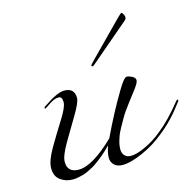

<svg xmlns="http://www.w3.org/2000/svg" viewBox="-114 -904 1059 1039"><g transform="rotate(-15 415.0 -384.5)"><path d="M441 -573 627 -762Q651 -786 655 -786Q659 -786 664.5 -775Q670 -764 670 -759Q670 -747 660 -740L449 -560Q436 -547 429 -547Q424 -547 424 -552Q424 -556 441 -573ZM690 -98Q634 -51 564.5 -20Q495 11 449 11Q420 11 403 -5Q386 -21 386 -45Q386 -76 400 -112Q399 -111 387.5 -100Q376 -89 371.5 -84.5Q367 -80 353.5 -68.5Q340 -57 332 -51Q324 -45 309.5 -34.5Q295 -24 284 -18Q273 -12 257.5 -4.5Q242 3 228.5 7Q215 11 199 14Q183 17 168 17Q130 17 100 -4.5Q70 -26 70 -72Q70 -113 109.5 -180.5Q149 -248 188.5 -310.5Q228 -373 228 -400Q228 -432 208 -432Q201 -432 194 -430.5Q187 -429 182 -427Q177 -425 169 -420.5Q161 -416 158 -414Q155 -412 146 -406Q137 -400 134 -398Q125 -392 124 -392Q120 -392 120 -396Q120 -400 126 -404Q207 -460 246 -460Q304 -460 304 -404Q304 -379 265.5 -315Q227 -251 188.5 -185Q150 -119 150 -86Q150 -26 214 -26Q291 -26 416 -147Q478 -278 543 -386Q578 -445 593 -445Q605 -445 622.5 -436Q640 -427 640 -413Q640 -400 619 -371.5Q598 -343 566.5 -302.5Q535 -262 519 -233Q517 -229 508 -213.5Q499 -198 495.5 -191.5Q492 -185 484.5 -170.5Q477 -156 473.5 -146Q470 -136 466 -123Q462 -110 460 -97.5Q458 -85 458 -73Q458 -52 470.5 -38.5Q483 -25 506 -25Q538 -25 589 -49Q640 -73 682 -108Q744 -156 818 -248Q822 -254 826 -254Q830 -254 830 -250Q830 -248 828 -244Q760 -152 690 -98Z"/></g></svg>

Font: Miama Nueva
Style: Medium
Weight: 400
Italic angle: -28°
Version: Version 1.0